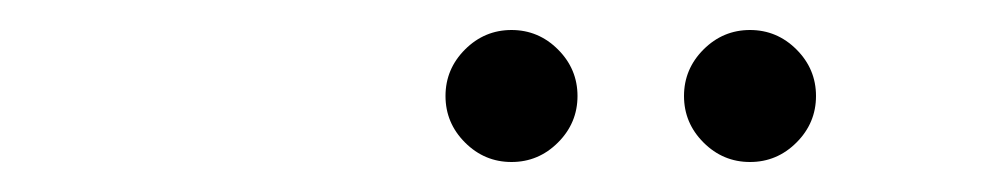

<svg xmlns="http://www.w3.org/2000/svg" viewBox="-20 -707 672 128"><path d="M480 -599Q462 -599 449 -612Q436 -625 436 -643Q436 -661 449 -674Q462 -687 480 -687Q498 -687 511 -674Q524 -661 524 -643Q524 -625 511 -612Q498 -599 480 -599ZM321 -599Q303 -599 290 -612Q277 -625 277 -643Q277 -661 290 -674Q303 -687 321 -687Q339 -687 352 -674Q365 -661 365 -643Q365 -625 352 -612Q339 -599 321 -599Z"/></svg>

Font: Atkinson Hyperlegible Mono ExtraLight
Style: Italic
Weight: 200
Italic angle: -12°
Monospace: yes
Designer: Elliott Scott, Megan Eiswerth, Linus Boman, Theodore Petrosky, Letters from Sweden
Foundry: Applied Design Works, Letters from Sweden
Version: Version 2.001